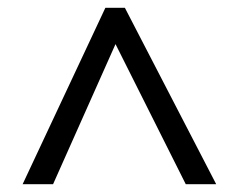

<svg xmlns="http://www.w3.org/2000/svg" viewBox="-20 -739 612 492"><path d="M38 -267 250 -719H300L534 -267H456L276 -626L116 -267Z"/></svg>

Font: Noto Sans Lydian
Style: Regular
Weight: 400
Designer: Monotype Design Team
Foundry: Monotype Imaging Inc.
Version: Version 2.002; ttfautohint (v1.8.4.7-5d5b)